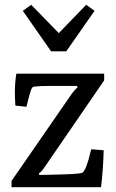

<svg xmlns="http://www.w3.org/2000/svg" viewBox="-20 -780 483 800"><path d="M28 0V-26L281 -392Q297 -412 303 -415L301 -422H187Q148 -422 121 -419Q114 -418 109 -404.5Q104 -391 90 -335L44 -340Q42 -372 42 -394Q42 -436 48 -473H414V-445L164 -81Q151 -62 142 -58L144 -51L193 -52Q300 -54 320 -59Q338 -63 360 -158L412 -154Q410 -74 401 0ZM193 -566 75 -735 110 -760 225 -642 339 -760 374 -735 256 -566Z"/></svg>

Font: Poly
Style: Regular
Weight: 400
Designer: Jos Nicols Silva Schwarzenberg
Foundry: Jose Nicolas Silva Schwarzenberg
Version: Version 1.001